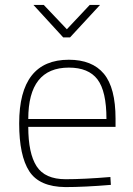

<svg xmlns="http://www.w3.org/2000/svg" viewBox="-20 -752 542 781"><path d="M58 -250Q58 -509 260 -509Q355 -509 402.5 -452Q450 -395 450 -269V-236H95Q95 -128 129 -75.5Q163 -23 247 -23Q321 -23 429 -32L431 0Q323 9 246 9Q140 8 99 -55.5Q58 -119 58 -250ZM413 -268Q413 -381 376.5 -429Q340 -477 260 -477Q95 -477 95 -268ZM116 -732H158L252 -633L345 -732H387L265 -600H237Z"/></svg>

Font: Cairo ExtraLight
Style: Regular
Weight: 275
Designer: Mohamed Gaber, Accademia di Belle Arti di Urbino and others
Foundry: Kief Type Foundry, Accademia di Belle Arti di Urbino and others
Version: Version 3.011